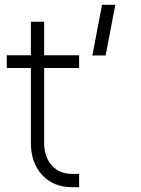

<svg xmlns="http://www.w3.org/2000/svg" viewBox="-20 -770 583 796"><path d="M278 6Q201.5 6 154.8 -44.5Q108 -95 108 -178V-488H8V-541H108V-680H163V-541H308V-488H163V-178Q163 -119.5 194.8 -84.2Q226.5 -49 278 -49H308V6ZM363 -540 403 -750H458L418 -540Z"/></svg>

Font: Mohave Light
Style: Regular
Weight: 300
Designer: Gumpita Rahayu
Foundry: Tokotype
Version: Version 2.003